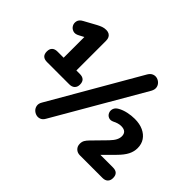

<svg xmlns="http://www.w3.org/2000/svg" viewBox="-147 -986 1268 1268"><g transform="rotate(45 486.5 -352.0)"><path d="M100 -282Q49 -282 49 -331Q49 -355 62 -367.5Q75 -380 100 -380H157V-599H205L124 -556Q99 -542 79.5 -549Q60 -556 51 -573Q42 -590 47 -610Q52 -630 77 -643L161 -689Q178 -698 193 -703.5Q208 -709 226 -709Q242 -709 253 -703Q264 -697 270 -685.5Q276 -674 276 -657V-380H308Q359 -380 359 -331Q359 -308 345.5 -295Q332 -282 308 -282ZM360 -13Q349 7 332.5 13.5Q316 20 299.5 15.5Q283 11 271 -1Q259 -13 256 -31Q253 -49 265 -69L625 -692Q637 -712 653.5 -718.5Q670 -725 686.5 -720.5Q703 -716 715 -703.5Q727 -691 729.5 -673.5Q732 -656 721 -636ZM689 0Q665 0 649.5 -15Q634 -30 634 -54Q634 -73 642 -86.5Q650 -100 664 -114L755 -207Q777 -230 786.5 -248.5Q796 -267 796 -285Q796 -307 783.5 -318.5Q771 -330 745 -330Q731 -330 716 -325.5Q701 -321 688 -314Q667 -304 650.5 -311Q634 -318 627 -334.5Q620 -351 626 -369Q632 -387 654 -399Q679 -413 711.5 -420Q744 -427 775 -427Q821 -427 854.5 -411.5Q888 -396 906.5 -368.5Q925 -341 925 -303Q925 -271 909.5 -240.5Q894 -210 858 -174L774 -90V-98H900Q950 -98 950 -49Q950 -26 937 -13Q924 0 900 0Z"/></g></svg>

Font: Nunito ExtraLight ExtraBold
Style: Regular
Weight: 800
Version: Version 3.602